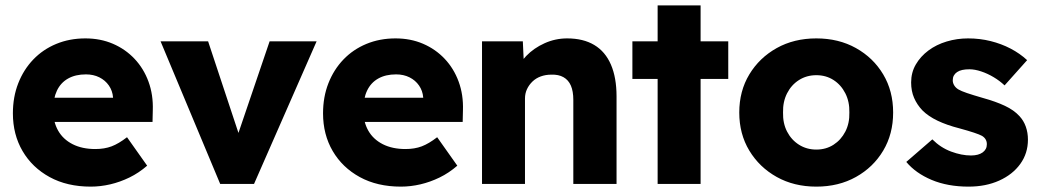

<svg xmlns="http://www.w3.org/2000/svg" viewBox="-20 -685 3872 715"><path d="M28 -263Q28 -324 48 -375Q68 -426 104 -463.5Q140 -501 189.5 -521.5Q239 -542 298 -542Q354 -542 400.5 -522Q447 -502 481 -466Q515 -430 533 -381Q551 -332 549 -274L548 -231H125L102 -321H418L401 -302V-322Q399 -347 385.5 -366.5Q372 -386 350 -397Q328 -408 300 -408Q261 -408 233.5 -392.5Q206 -377 192 -347.5Q178 -318 178 -275Q178 -231 196.5 -198.5Q215 -166 250.5 -148Q286 -130 335 -130Q369 -130 395.5 -140Q422 -150 453 -174L528 -68Q497 -41 462 -24Q427 -7 390.5 1.5Q354 10 318 10Q230 10 165 -25.5Q100 -61 64 -122.5Q28 -184 28 -263Z M800 0 578 -531H755L868 -190L984 -531H1159L926 0Z M1183 -263Q1183 -324 1203 -375Q1223 -426 1259 -463.5Q1295 -501 1344.5 -521.5Q1394 -542 1453 -542Q1509 -542 1555.5 -522Q1602 -502 1636 -466Q1670 -430 1688 -381Q1706 -332 1704 -274L1703 -231H1280L1257 -321H1573L1556 -302V-322Q1554 -347 1540.5 -366.5Q1527 -386 1505 -397Q1483 -408 1455 -408Q1416 -408 1388.5 -392.5Q1361 -377 1347 -347.5Q1333 -318 1333 -275Q1333 -231 1351.5 -198.5Q1370 -166 1405.5 -148Q1441 -130 1490 -130Q1524 -130 1550.5 -140Q1577 -150 1608 -174L1683 -68Q1652 -41 1617 -24Q1582 -7 1545.5 1.5Q1509 10 1473 10Q1385 10 1320 -25.5Q1255 -61 1219 -122.5Q1183 -184 1183 -263Z M1775 -531H1927L1932 -423L1900 -411Q1911 -447 1939.5 -476.5Q1968 -506 2008 -524Q2048 -542 2092 -542Q2152 -542 2193 -517.5Q2234 -493 2255 -444.5Q2276 -396 2276 -326V0H2115V-313Q2115 -345 2106 -366Q2097 -387 2078.5 -397.5Q2060 -408 2033 -407Q2012 -407 1994 -400.5Q1976 -394 1963 -381.5Q1950 -369 1942.5 -353Q1935 -337 1935 -318V0H1856Q1828 0 1808 0Q1788 0 1775 0Z M2429 0V-391H2335V-531H2429V-665H2589V-531H2692V-391H2589V0Z M2733 -266Q2733 -346 2770.5 -408Q2808 -470 2872.5 -506Q2937 -542 3020 -542Q3103 -542 3167.5 -506Q3232 -470 3269 -408Q3306 -346 3306 -266Q3306 -186 3269 -124Q3232 -62 3167.5 -26Q3103 10 3020 10Q2937 10 2872.5 -26Q2808 -62 2770.5 -124Q2733 -186 2733 -266ZM3143 -266Q3144 -306 3128 -337.5Q3112 -369 3084 -387Q3056 -405 3020 -405Q2984 -405 2955.5 -387Q2927 -369 2911 -337.5Q2895 -306 2896 -266Q2895 -226 2911 -195Q2927 -164 2955.5 -146Q2984 -128 3020 -128Q3056 -128 3084 -146Q3112 -164 3128 -195Q3144 -226 3143 -266Z M3355 -82 3452 -166Q3483 -135 3522 -120.5Q3561 -106 3596 -106Q3610 -106 3621 -109Q3632 -112 3639.5 -117.5Q3647 -123 3651 -130.5Q3655 -138 3655 -148Q3655 -168 3637 -179Q3628 -184 3607 -191Q3586 -198 3553 -207Q3506 -219 3471.5 -235.5Q3437 -252 3415 -274Q3395 -295 3384 -320.5Q3373 -346 3373 -378Q3373 -415 3390.5 -445Q3408 -475 3437.5 -497Q3467 -519 3505.5 -530.5Q3544 -542 3585 -542Q3629 -542 3669 -532Q3709 -522 3743.5 -504Q3778 -486 3805 -461L3721 -367Q3703 -384 3680.5 -397.5Q3658 -411 3634 -419Q3610 -427 3590 -427Q3575 -427 3563.5 -424.5Q3552 -422 3544 -416.5Q3536 -411 3532 -403.5Q3528 -396 3528 -386Q3528 -376 3533.5 -367Q3539 -358 3549 -352Q3559 -346 3581 -338.5Q3603 -331 3641 -320Q3688 -307 3722 -291Q3756 -275 3776 -253Q3792 -236 3800 -213.5Q3808 -191 3808 -165Q3808 -114 3779.5 -74.5Q3751 -35 3701 -12.5Q3651 10 3587 10Q3509 10 3449.5 -15Q3390 -40 3355 -82Z"/></svg>

Font: Our Lexend
Style: Bold
Weight: 700
Designer: Bonnie Shaver-Troup, Thomas Jockin
Foundry: Lexend
Version: Version 1.007